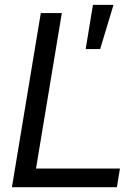

<svg xmlns="http://www.w3.org/2000/svg" viewBox="-20 -782 575 802"><path d="M29.8 0 150.4 -727.5H238.3L130.4 -78.1H481L468.3 0ZM337.9 -577.1 368.2 -761.7H454.1L398.4 -577.1Z"/></svg>

Font: Inter Display
Style: Italic
Weight: 400
Italic angle: -9.39999°
Designer: Rasmus Andersson
Foundry: rsms
Version: Version 4.000;git-a52131595